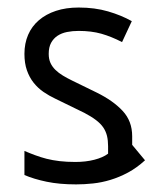

<svg xmlns="http://www.w3.org/2000/svg" viewBox="-20 -480 420 510"><path d="M304.2 -368.2Q275.9 -382.8 249.3 -390.4Q222.7 -397.9 189 -397.9Q172.4 -397.9 158 -395Q143.6 -392.1 132.8 -385Q122.1 -377.9 115.7 -366.2Q109.4 -354.5 109.4 -336.9Q109.4 -323.2 114 -313Q118.7 -302.7 127.2 -294.4Q135.7 -286.1 147 -279.3Q158.2 -272.5 171.4 -266.1L237.3 -233.9Q280.8 -212.4 305.9 -185.3Q331.1 -158.2 331.1 -118.2V-95.2L365.2 -54.2Q343.3 -34.2 320.1 -21.7Q296.9 -9.3 273.4 -2.2Q250 4.9 227.1 7.3Q204.1 9.8 182.1 9.8Q137.7 9.8 103.8 2.7Q69.8 -4.4 44.9 -15.1V-79.1Q58.6 -73.2 73 -67.9Q87.4 -62.5 103.5 -58.3Q119.6 -54.2 138.4 -52Q157.2 -49.8 180.2 -49.8Q208 -49.8 230.7 -55.7Q253.4 -61.5 267.1 -71.8V-91.8Q267.1 -106.9 264.2 -119.1Q261.2 -131.3 254.2 -141.6Q247.1 -151.9 234.9 -161.1Q222.7 -170.4 204.1 -180.2L127 -217.8Q110.4 -225.6 95.5 -235.8Q80.6 -246.1 69.3 -260.3Q58.1 -274.4 51.5 -293.2Q44.9 -312 44.9 -336.9Q44.9 -364.7 54.7 -387.5Q64.5 -410.2 83.3 -426.3Q102.1 -442.4 128.7 -451.2Q155.3 -460 189 -460Q231.9 -460 267.1 -449.7Q302.2 -439.5 330.1 -423.8Z"/></svg>

Font: Aubrey
Style: Regular
Weight: 400
Designer: Gayaneh Bagdasaryan | Cyreal.org
Foundry: Gayaneh Bagdasaryan | Cyreal.org
Version: Version 1.000